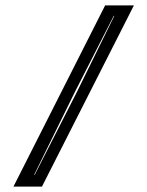

<svg xmlns="http://www.w3.org/2000/svg" viewBox="-20 -650 548 714"><path d="M30 44 371 -630H478L136 44ZM107 0H109L265 -306L405 -591H403L259 -309Z"/></svg>

Font: Alumni Sans Inline One
Style: Regular
Weight: 400
Designer: Robert E. Leuschke
Foundry: Robert E. Leuschke
Version: Version 1.100; ttfautohint (v1.8.3)